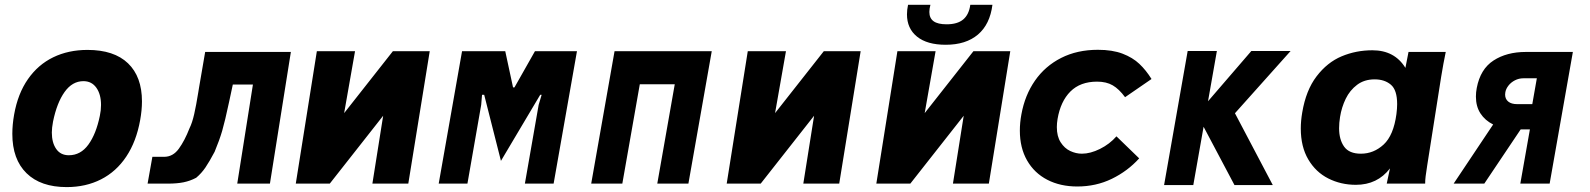

<svg xmlns="http://www.w3.org/2000/svg" viewBox="-20 -767 6640 802"><path d="M31.5 -208Q31.5 -246 39 -288.5Q54.5 -376 96.8 -436.5Q139 -497 202.5 -527.8Q266 -558.5 345.5 -558.5Q456.5 -558.5 514.8 -502.5Q573 -446.5 573 -343.5Q573 -307 565.5 -265.5Q549.5 -176 507.5 -113Q465.5 -50 402 -17.8Q338.5 14.5 258.5 14.5Q150 14.5 90.8 -43.5Q31.5 -101.5 31.5 -208ZM397 -283Q402 -306 402 -328.5Q402 -373 382.5 -400.5Q363 -428 328.5 -428Q282 -428 249.8 -382.8Q217.5 -337.5 201.5 -259Q196.5 -232.5 196.5 -213.5Q196.5 -171 214.8 -144.8Q233 -118.5 267.5 -118.5Q317 -118.5 349.2 -163Q381.5 -207.5 397 -283Z M616.5 -112H666Q702.5 -112 727 -145.8Q751.5 -179.5 771.5 -231Q783 -254 791.2 -290.5Q799.5 -327 808 -380L811.5 -401.5L837 -550H1195L1107.5 0H971L1036.5 -414H952.5L937 -341.5Q919.5 -259.5 908 -220.2Q896.5 -181 876.5 -133Q854.5 -91.5 838 -67.2Q821.5 -43 799.5 -24.5Q774 -11 746.5 -5.5Q719 0 681.5 0H596.5Z M1303.5 -553H1463L1417.5 -294.5L1621 -553H1775L1685.5 0H1535.5L1580.5 -283.5L1357.5 0H1215.5Z M1910 -553H2090.5L2123 -402H2129L2214.5 -553H2390L2292.5 0H2172.5L2230 -329L2242.5 -371H2236.5L2072.5 -95L2002.5 -371H1993.5L1990 -329L1932.5 0H1812.5Z M2547 -553H2953L2855.5 0H2725.5L2798.5 -415H2652.5L2579.5 0H2449.5Z M3103.5 -553H3263L3217.5 -294.5L3421 -553H3575L3485.5 0H3335.5L3380.5 -283.5L3157.5 0H3015.5Z M3728.5 -553H3888L3842.5 -294.5L4046 -553H4200L4110.5 0H3960.5L4005.5 -283.5L3782.5 0H3640.5ZM3768.5 -707Q3768.5 -726 3773 -747H3866.5Q3862 -730.5 3862 -717Q3862 -691 3879.8 -678.2Q3897.5 -665.5 3934 -665.5Q3979.5 -665.5 4003.5 -685.8Q4027.5 -706 4033 -747H4125.5Q4115 -665 4064.8 -622.5Q4014.5 -580 3930.5 -580Q3852.5 -580 3810.5 -614Q3768.5 -648 3768.5 -707Z M4240 -221.5Q4240 -255 4246.5 -289.5Q4261 -369.5 4303.2 -430.2Q4345.5 -491 4412.5 -525Q4479.5 -559 4566 -559Q4626.5 -559 4669 -542.8Q4711.5 -526.5 4739.2 -500.2Q4767 -474 4790 -437L4679.5 -361Q4654.5 -395 4628 -410.5Q4601.5 -426 4562.5 -426Q4492.5 -426 4451.2 -384.8Q4410 -343.5 4397.5 -270Q4394.5 -252 4394.5 -236Q4394.5 -197.5 4410.5 -172.5Q4426.5 -147.5 4450.5 -136.2Q4474.5 -125 4499 -125Q4534.5 -125 4574.8 -145Q4615 -165 4643.5 -197.5L4738.5 -105.5Q4690 -52 4624 -20Q4558 12 4480 12Q4409 12 4354.8 -16Q4300.5 -44 4270.2 -96.8Q4240 -149.5 4240 -221.5Z M5007.5 -237.5 4964.5 6H4842.5L4941 -554H5063L5026 -344L5207 -554H5371L5138.5 -294L5296.5 6H5136.5Z M5413.5 -230.5Q5413.5 -262 5419.5 -297Q5435 -390 5479.5 -448.2Q5524 -506.5 5584.2 -531.8Q5644.5 -557 5712.5 -557Q5805.5 -557 5850.5 -483.5L5863.5 -550H6019Q6014.5 -528.5 6009.2 -500.2Q6004 -472 6000 -447L5941.5 -75.5L5940 -65Q5937 -47 5935 -30.8Q5933 -14.5 5933 0H5772.5Q5774.5 -11 5786 -63.5Q5733.5 5 5643.5 5Q5581 5 5528.5 -21.5Q5476 -48 5444.8 -101Q5413.5 -154 5413.5 -230.5ZM5813 -290.5Q5816 -314 5816 -332Q5816 -391 5789.8 -413.2Q5763.5 -435.5 5722 -435.5Q5679 -435.5 5648.8 -412.8Q5618.5 -390 5601.2 -354.5Q5584 -319 5577.5 -278.5Q5573.5 -253.5 5573.5 -231.5Q5573.5 -184 5594.5 -154.5Q5615.5 -125 5664.5 -125Q5718 -125 5759.5 -163.2Q5801 -201.5 5813 -290.5Z M6370.5 -226.5H6332L6180 0H6052L6217 -247Q6183 -264 6164 -293.2Q6145 -322.5 6145 -363.5Q6145 -381.5 6148.5 -399.5Q6163.5 -478.5 6218.5 -514.2Q6273.5 -550 6353.5 -550H6550L6453 0H6330.5ZM6380.5 -332 6399.5 -440H6343.5Q6324.5 -440 6308 -431.5Q6291.5 -423 6281 -409.5Q6270.5 -396 6268 -382Q6267.5 -377 6267 -372Q6267 -353.5 6280 -342.8Q6293 -332 6317.5 -332Z"/></svg>

Font: JuliaMono Black
Style: Italic
Weight: 900
Italic angle: -9°
Monospace: yes
Designer: cormullion
Foundry: corm
Version: Version 0.057; ttfautohint (v1.8.4)